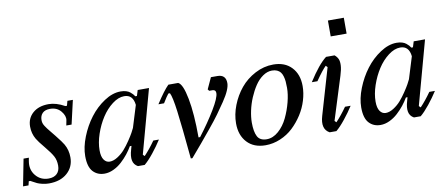

<svg xmlns="http://www.w3.org/2000/svg" viewBox="-72 -900 2672 1150"><g transform="rotate(-10 1264.0 -325.5)"><path d="M340.8 -314H308.6L314.5 -344.2Q319.8 -370.6 295.7 -399.9Q271.5 -429.2 229.5 -429.2Q199.2 -429.2 183.6 -413.6Q168 -397.9 168 -372.1Q168 -362.3 170.2 -354Q172.4 -345.7 179.4 -334.7Q186.5 -323.7 191.9 -316.7Q197.3 -309.6 211.2 -292.5Q225.1 -275.4 233.4 -265.1Q269.5 -219.7 278.8 -203.1Q299.8 -167 299.8 -122.1Q299.8 -64 258.3 -27.1Q216.8 9.8 146.5 9.8Q126 9.8 106.2 4.9Q86.4 0 75.9 -4.9Q65.4 -9.8 52.5 -17.1Q39.6 -24.4 39.1 -24.4H29.3L23.4 0H-9.8L22 -163.1H54.2L50.8 -144Q41.5 -92.3 71.3 -55.9Q101.1 -19.5 149.4 -19.5Q182.6 -19.5 200.7 -37.1Q218.8 -54.7 218.8 -85.9Q218.8 -119.1 205.8 -143.3Q192.9 -167.5 160.2 -207Q124.5 -250 114.3 -268.1Q93.8 -303.2 93.8 -344.7Q93.8 -395.5 129.6 -427Q165.5 -458.5 225.6 -458.5Q271.5 -458.5 323.2 -429.7H333L340.8 -458.5H374Z M666 -104.5 671.9 -126H662.1Q648.9 -103 631.1 -80.6Q613.3 -58.1 590.3 -37.1Q567.4 -16.1 539.8 -3.2Q512.2 9.8 484.9 9.8Q441.9 9.8 415 -19.3Q388.2 -48.3 388.2 -113.3Q388.2 -167.5 412.6 -229.2Q437 -291 475.1 -341.3Q513.2 -391.6 564 -425Q614.7 -458.5 663.6 -458.5Q682.1 -458.5 696.8 -454.1Q711.4 -449.7 721.2 -441.7Q731 -433.6 735.8 -428.2Q740.7 -422.9 746.1 -414.6H755.9L766.6 -449.2H835.4L729.5 -62L739.3 -52.2Q772 -86.4 806.2 -134.8H840.3Q816.4 -97.2 785.4 -58.6Q754.4 -20 730 0H689Q664.6 -13.2 659.4 -39.6Q654.3 -65.9 666 -104.5ZM479 -132.8Q479 -94.2 492.7 -75Q506.3 -55.7 527.8 -55.7Q550.8 -55.7 575.9 -71.8Q601.1 -87.9 620.1 -109.6Q639.2 -131.3 657.5 -158.7Q675.8 -186 684.8 -202.4Q693.8 -218.8 699.2 -230.5L740.2 -363.3Q733.4 -426.8 680.2 -426.8Q644.5 -426.8 607.4 -398.4Q570.3 -370.1 542.5 -327.1Q514.6 -284.2 496.8 -231.7Q479 -179.2 479 -132.8Z M1251 -448.7Q1302.7 -448.7 1302.7 -396.5Q1302.7 -378.4 1291.5 -352.1Q1280.3 -325.7 1256.1 -289.8Q1231.9 -253.9 1209 -222.2Q1186 -190.4 1147.2 -143.3Q1108.4 -96.2 1084.5 -67.6Q1060.5 -39.1 1018.6 9.8H1008.8Q989.7 -193.4 978 -282.7Q966.3 -372.1 953.6 -396.5H943.8Q932.6 -383.3 908.2 -343.3H874Q922.4 -418.5 953.1 -448.7H1012.7Q1040.5 -436.5 1058.3 -343.5Q1076.2 -250.5 1076.2 -106.4H1085.9Q1144.5 -183.1 1186 -252Q1227.5 -320.8 1227.5 -349.6Q1227.5 -370.1 1207 -370.1H1187.5L1180.2 -379.9L1211.9 -448.7Z M1312 -149.4Q1312 -203.6 1333.5 -258.8Q1355 -314 1391.4 -358.2Q1427.7 -402.3 1481 -430.4Q1534.2 -458.5 1592.3 -458.5Q1662.6 -458.5 1703.1 -415.5Q1743.7 -372.6 1743.7 -301.3Q1743.7 -258.8 1730.2 -214.4Q1716.8 -169.9 1691.2 -130.1Q1665.5 -90.3 1632.1 -58.8Q1598.6 -27.3 1554.7 -8.8Q1510.7 9.8 1464.4 9.8Q1393.1 9.8 1352.5 -33.9Q1312 -77.6 1312 -149.4ZM1578.6 -424.3Q1549.8 -424.3 1522.5 -405.3Q1495.1 -386.2 1474.6 -355.2Q1454.1 -324.2 1438.2 -286.6Q1422.4 -249 1414.1 -210Q1405.8 -170.9 1405.8 -137.7Q1405.8 -82.5 1420.9 -53.5Q1436 -24.4 1477.1 -24.4Q1515.1 -24.4 1549.1 -54.2Q1583 -84 1604.2 -128.4Q1625.5 -172.9 1637.7 -220.5Q1649.9 -268.1 1649.9 -306.6Q1649.9 -328.6 1648.4 -345.2Q1647 -361.8 1642.3 -377.4Q1637.7 -393.1 1629.9 -402.8Q1622.1 -412.6 1609.1 -418.5Q1596.2 -424.3 1578.6 -424.3Z M1960.9 -564.5V-661.1H2057.6V-564.5ZM1895.5 -62 1905.3 -52.2Q1938 -86.4 1972.2 -134.8H2006.3Q1982.4 -97.2 1951.4 -58.6Q1920.4 -20 1896 0H1855Q1805.2 -26.9 1828.1 -104.5L1910.6 -386.7L1900.9 -396.5Q1878.9 -376 1835.9 -314H1801.8Q1864.7 -412.6 1912.1 -448.7H1963.9Q1978 -437 1984.6 -422.6Q1991.2 -408.2 1990 -383.5Q1988.8 -358.9 1977.5 -323.2Z M2344.7 -104.5 2350.6 -126H2340.8Q2327.6 -103 2309.8 -80.6Q2292 -58.1 2269 -37.1Q2246.1 -16.1 2218.5 -3.2Q2190.9 9.8 2163.6 9.8Q2120.6 9.8 2093.8 -19.3Q2066.9 -48.3 2066.9 -113.3Q2066.9 -167.5 2091.3 -229.2Q2115.7 -291 2153.8 -341.3Q2191.9 -391.6 2242.7 -425Q2293.5 -458.5 2342.3 -458.5Q2360.8 -458.5 2375.5 -454.1Q2390.1 -449.7 2399.9 -441.7Q2409.7 -433.6 2414.6 -428.2Q2419.4 -422.9 2424.8 -414.6H2434.6L2445.3 -449.2H2514.2L2408.2 -62L2418 -52.2Q2450.7 -86.4 2484.9 -134.8H2519Q2495.1 -97.2 2464.1 -58.6Q2433.1 -20 2408.7 0H2367.7Q2343.3 -13.2 2338.1 -39.6Q2333 -65.9 2344.7 -104.5ZM2157.7 -132.8Q2157.7 -94.2 2171.4 -75Q2185.1 -55.7 2206.5 -55.7Q2229.5 -55.7 2254.6 -71.8Q2279.8 -87.9 2298.8 -109.6Q2317.9 -131.3 2336.2 -158.7Q2354.5 -186 2363.5 -202.4Q2372.6 -218.8 2377.9 -230.5L2418.9 -363.3Q2412.1 -426.8 2358.9 -426.8Q2323.2 -426.8 2286.1 -398.4Q2249 -370.1 2221.2 -327.1Q2193.4 -284.2 2175.5 -231.7Q2157.7 -179.2 2157.7 -132.8Z"/></g></svg>

Font: Happy Times at the IKOB Italic
Style: Regular
Weight: 400
Designer: Lucas Le Bihan
Foundry: Lucas Le Bihan
Version: Version 1.000;PS 1.0;hotconv 1.0.88;makeotf.lib2.5.647800